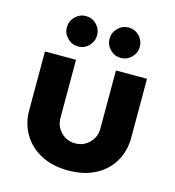

<svg xmlns="http://www.w3.org/2000/svg" viewBox="-110 -821 841 925"><g transform="rotate(15 310.5 -358.5)"><path d="M314 12Q235 12 177.5 -18.5Q120 -49 89 -101.5Q58 -154 58 -218V-513H213V-222Q213 -182 241.5 -152.5Q270 -123 313 -123Q355 -123 383.5 -152.5Q412 -182 412 -222V-513H567V-218Q567 -154 537 -101.5Q507 -49 450 -18.5Q393 12 314 12ZM418.1 -577.4Q387.5 -577.4 365.2 -599.8Q342.8 -622.1 342.8 -652.7Q342.8 -684.2 365.2 -706.5Q387.5 -728.9 418.1 -728.9Q449.6 -728.9 471.5 -706.5Q493.5 -684.2 493.5 -652.7Q493.5 -622.1 471.5 -599.8Q449.6 -577.4 418.1 -577.4ZM205.1 -577.4Q174.5 -577.4 152.2 -599.8Q129.8 -622.1 129.8 -652.7Q129.8 -684.2 152.2 -706.5Q174.5 -728.9 205.1 -728.9Q236.6 -728.9 258.5 -706.5Q280.5 -684.2 280.5 -652.7Q280.5 -622.1 258.5 -599.8Q236.6 -577.4 205.1 -577.4Z"/></g></svg>

Font: MuseoModerno
Style: Bold
Weight: 700
Designer: Pablo Cosgaya, Héctor Gatti, Marcela Romero, and the Authors of The MuseoModerno Project.
Foundry: Omnibus-Type Team
Version: Version 1.001